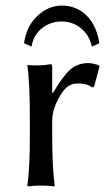

<svg xmlns="http://www.w3.org/2000/svg" viewBox="-20 -665 395 688"><path d="M309 -498Q301 -538 271 -563Q241 -588 201 -588Q161 -588 130.5 -564Q100 -540 93 -498L66 -510Q75 -572 114.5 -608.5Q154 -645 201 -645Q254 -645 290 -609.5Q326 -574 336 -510ZM167 -334 170 -332Q205 -392 231.5 -415.5Q258 -439 297 -439Q309 -439 333 -432L337 -428L317 -354L309 -352Q294 -366 257 -366Q224 -366 201 -331Q167 -279 167 -232V-180Q167 -68 176 0L174 3Q156 0 127 0Q98 0 80 3L78 0Q87 -62 87 -180V-235Q87 -373 78 -429L80 -432Q124 -428 161 -435Q167 -435 167 -425Z"/></svg>

Font: Libertinus Sans
Style: Regular
Weight: 400
Designer: Philipp H. Poll
Foundry: Khaled Hosny
Version: Version 6.1